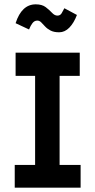

<svg xmlns="http://www.w3.org/2000/svg" viewBox="-20 -866 440 886"><path d="M48 0V-105H142V-516H52V-623H348V-516H255V-105H352V0ZM277 -828 335 -797Q321 -760 300 -738.5Q279 -717 253 -717Q229 -717 213.5 -725Q198 -733 188 -744Q178 -755 170 -763Q162 -771 152 -771Q139 -771 130 -759.5Q121 -748 114 -730L52 -759Q80 -846 145 -846Q174 -846 191 -833Q208 -820 220 -807Q232 -794 245 -794Q258 -794 264.5 -805Q271 -816 277 -828Z"/></svg>

Font: Inconsolata Condensed Black
Style: Regular
Weight: 900
Width: 3
Monospace: yes
Designer: Raph Levien, Cyreal, Brenton Simpson
Foundry: Raph Levien, Cyreal, Google
Version: Version 3.001; ttfautohint (v1.8.2.53-6de2)